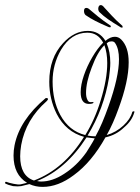

<svg xmlns="http://www.w3.org/2000/svg" viewBox="-40 -645 547 752"><path d="M390 -538Q387 -538 381 -541Q355 -552 333.5 -563Q312 -574 295 -586Q289 -592 289 -602Q289 -614 298 -614Q305 -614 312 -607Q326 -595 345 -579.5Q364 -564 391 -546Q394 -545 394 -540Q394 -538 390 -538ZM436 -537Q433 -537 428 -541Q403 -556 383.5 -569.5Q364 -583 349 -598Q344 -604 345 -614Q347 -626 356 -625Q362 -624 368 -616Q381 -602 397.5 -584Q414 -566 438 -545Q441 -543 440 -538Q440 -536 436 -537ZM127 87Q99 87 75 76Q67 78 59 80Q51 82 43 84Q31 86 11 84Q-10 79 -19 74Q-20 73 -20 71Q-20 67 -16 67Q-6 71 13.5 75Q33 79 41 77L66 71Q13 39 13 -36Q13 -46 14 -56Q15 -66 17 -76Q37 -175 138 -260Q139 -261 141 -261Q148 -261 148 -257Q148 -254 143 -249Q61 -177 43 -77Q41 -65 40 -54Q39 -43 39 -33Q39 44 93 62Q211 17 289 -109Q218 -129 182 -199Q153 -257 153 -325Q153 -418 207 -476Q251 -524 304 -524Q349 -524 373 -485Q392 -501 410 -501Q424 -501 435 -490Q464 -461 464 -401Q464 -327 424 -219Q414 -191 402.5 -165Q391 -139 378 -116Q415 -127 443 -153Q471 -179 478 -206Q480 -209 482 -209Q489 -209 486 -205Q477 -172 446 -146Q415 -116 373 -107Q319 -10 249 41Q188 87 127 87ZM294 -116Q332 -178 354 -251Q380 -334 380 -398Q380 -438 369 -468Q342 -442 319 -380Q297 -323 297 -281Q297 -265 302 -255Q306 -245 314 -245Q327 -245 324 -246Q326 -246 326 -244Q326 -238 308 -238Q276 -238 276 -284Q276 -313 288.5 -349.5Q301 -386 321.5 -421Q342 -456 364 -478Q343 -517 302 -517Q239 -517 199 -450Q166 -393 166 -326Q166 -251 196 -195Q230 -132 294 -116ZM334 -111Q348 -136 360.5 -165.5Q373 -195 385 -229Q426 -344 426 -413Q426 -454 411 -476Q407 -483 397 -483Q393 -483 388.5 -482Q384 -481 379 -476L378 -475Q392 -442 392 -399Q392 -386 390.5 -371.5Q389 -357 387 -341Q367 -219 303 -114Q318 -111 334 -111ZM121 66Q165 66 211 36Q261 4 298 -48Q306 -61 314.5 -74.5Q323 -88 331 -103Q323 -104 315 -105Q307 -106 299 -107Q219 18 105 64Q109 65 113 65.5Q117 66 121 66ZM390 -538Q387 -538 381 -541Q355 -552 333.5 -563Q312 -574 295 -586Q289 -592 289 -602Q289 -614 298 -614Q305 -614 312 -607Q326 -595 345 -579.5Q364 -564 391 -546Q394 -545 394 -540Q394 -538 390 -538Z"/></svg>

Font: Passions Conflict
Style: Regular
Weight: 400
Designer: Robert E. Leuschke
Foundry: Robert E. Leuschke
Version: Version 1.010; ttfautohint (v1.8.3)